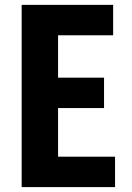

<svg xmlns="http://www.w3.org/2000/svg" viewBox="-20 -763 540 783"><path d="M68.4 0V-743.2H441.4V-619.1H216.8V-446.3H404.3V-322.3H216.8V-124H449.2V0Z"/></svg>

Font: Gen Shin Gothic Monospace Bold
Style: Bold
Weight: 700
Designer: [Source Han Sans]
Ryoko NISHIZUKA  (kana & ideographs); Paul D. Hunt (Latin, Greek & Cyrillic); Wenlong ZHANG  (bopomofo
Version: Version 1.002.20150607